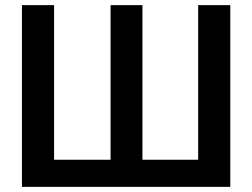

<svg xmlns="http://www.w3.org/2000/svg" viewBox="-20 -727 982 747"><path d="M190.4 -707V-105.5H410.2V-707H534.2V-105.5H751V-707H876V0H65.4V-707Z"/></svg>

Font: Pretendard JP SemiBold
Style: Regular
Weight: 600
Designer: Base glyphs from Inter by Rasmus Andersson; Hangeul glyphs from Noto Sans CJK(Source Han Sans) by Jang Soo-young and Kan
Foundry: Kil Hyung-jin
Version: Version 1.309